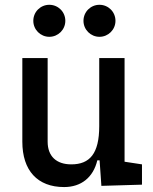

<svg xmlns="http://www.w3.org/2000/svg" viewBox="-20 -755 626 785"><path d="M242.2 9.8C311.5 9.8 361.3 -29.3 377.9 -99.6H387.2L394.5 4.9L560.5 0V-83L489.3 -93.8V-517.6H385.7V-239.3C385.7 -126.5 346.7 -83 271.5 -83C210.4 -83 174.8 -116.2 174.8 -175.8V-517.6H71.3V-175.8C71.3 -57.6 133.3 9.8 242.2 9.8ZM181.6 -604.5C217.8 -604.5 247.1 -633.8 247.1 -669.9C247.1 -706.5 217.8 -735.4 181.6 -735.4C145.5 -735.4 116.2 -706.5 116.2 -669.9C116.2 -633.8 145.5 -604.5 181.6 -604.5ZM386.7 -604.5C422.9 -604.5 452.1 -633.8 452.1 -669.9C452.1 -706.5 422.9 -735.4 386.7 -735.4C350.6 -735.4 321.3 -706.5 321.3 -669.9C321.3 -633.8 350.6 -604.5 386.7 -604.5Z"/></svg>

Font: CaskaydiaCove Nerd Font
Style: Regular
Weight: 400
Designer: Aaron Bell
Foundry: Saja Typeworks
Version: Version 2111.1;Nerd Fonts 2.3.3